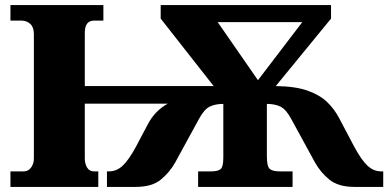

<svg xmlns="http://www.w3.org/2000/svg" viewBox="-20 -734 1525 754"><path d="M21 0V-61H74Q91 -61 102 -76Q113 -91 113 -111V-600Q113 -627 99 -640Q85 -653 65 -653H21V-714H386V-653H349Q313 -653 313 -605V-396H819L611 -661V-714H1280V-661L1063 -396Q1140 -395 1188 -378Q1236 -361 1265 -333Q1294 -305 1313 -268L1371 -158Q1399 -106 1423 -83.5Q1447 -61 1477 -61H1485V0H1372Q1308 0 1273 -29Q1238 -58 1217 -96L1123 -268Q1103 -305 1081 -315.5Q1059 -326 1028 -326V-121Q1028 -81 1039 -71Q1050 -61 1078 -61H1129V0H758V-61H809Q836 -61 846.5 -70Q857 -79 857 -116V-326Q826 -326 804 -315.5Q782 -305 762 -268L668 -96Q647 -58 612 -29Q577 0 513 0H400V-61H408Q438 -61 462 -83.5Q486 -106 514 -158L560 -245Q588 -299 639 -327H313V-111Q313 -91 322 -76Q331 -61 349 -61H366V0ZM993 -419 1167 -647H835Z"/></svg>

Font: Noto Serif Black
Style: Regular
Weight: 900
Designer: Monotype Design Team
Foundry: Monotype Imaging Inc.
Version: Version 2.014; ttfautohint (v1.8.4.7-5d5b)